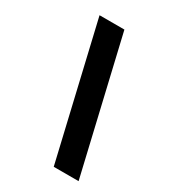

<svg xmlns="http://www.w3.org/2000/svg" viewBox="-196 -829 899 1010"><g transform="rotate(30 253.5 -323.5)"><path d="M295 82 105 -729H256L446 82Z"/></g></svg>

Font: Mona Sans Expanded
Style: Bold Italic
Weight: 700
Width: 7
Italic angle: -11.7°
Designer: Deni Anggara
Foundry: GitHub
Version: Version 1.001;gftools[0.9.33]